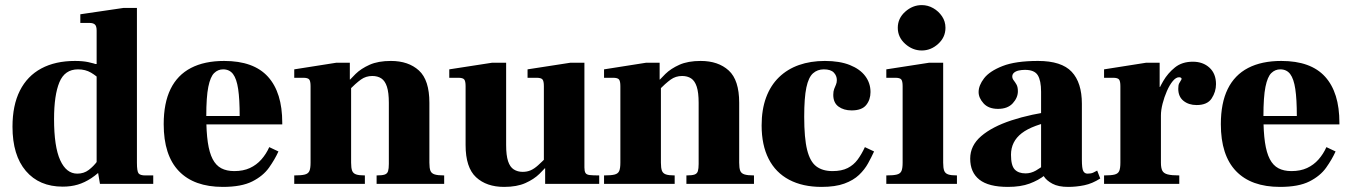

<svg xmlns="http://www.w3.org/2000/svg" viewBox="-20 -721 5301 753"><path d="M226 11Q134 11 81.5 -50.5Q29 -112 29 -224Q29 -308 58 -365.5Q87 -423 142 -452.5Q197 -482 274 -482Q304 -482 325.5 -477.5Q347 -473 365 -466.5Q383 -460 400 -453V-379Q390 -390 374.5 -406.5Q359 -423 337 -436Q315 -449 286 -449Q234 -449 213 -398.5Q192 -348 192 -254Q192 -146 216 -93Q240 -40 283 -40Q309 -40 328 -54.5Q347 -69 361 -88Q375 -107 384 -118L392 -69Q365 -40 338.5 -22.5Q312 -5 285 3Q258 11 226 11ZM372 0 359 -77V-601Q359 -619 352 -625Q345 -631 332 -631H295V-665L465 -690H517V-83Q517 -49 523.5 -41Q530 -33 550 -33H581V0ZM349 -455V-470H400V-455Z M854 12Q741 12 681.5 -50Q622 -112 622 -234Q622 -317 649 -372Q676 -427 729 -454.5Q782 -482 859 -482Q917 -482 960 -466.5Q1003 -451 1031 -420Q1059 -389 1073 -344Q1087 -299 1087 -239V-233H707V-266H920Q920 -332 914 -372Q908 -412 894 -430.5Q880 -449 855 -449Q835 -449 820 -434.5Q805 -420 797 -380.5Q789 -341 789 -265Q789 -204 795 -163Q801 -122 814 -97Q827 -72 848 -61Q869 -50 899 -50Q934 -50 960 -62Q986 -74 1005 -95.5Q1024 -117 1036 -144L1072 -127Q1058 -96 1035 -63.5Q1012 -31 969.5 -9.5Q927 12 854 12Z M1457 0V-33Q1479 -33 1489 -36.5Q1499 -40 1502 -50Q1505 -60 1505 -78V-318Q1505 -358 1497.5 -381Q1490 -404 1475.5 -413.5Q1461 -423 1440 -423Q1415 -423 1395.5 -409Q1376 -395 1345 -364L1339 -392Q1353 -410 1374.5 -431Q1396 -452 1429.5 -467Q1463 -482 1513 -482Q1582 -482 1623 -444.5Q1664 -407 1664 -318V-83Q1664 -62 1668 -51.5Q1672 -41 1684.5 -37Q1697 -33 1722 -33V0ZM1134 0V-33Q1162 -33 1175.5 -36.5Q1189 -40 1193.5 -50.5Q1198 -61 1198 -83V-383Q1198 -403 1192.5 -409.5Q1187 -416 1169 -416H1134V-449L1299 -475H1352V-409H1357V-83Q1357 -62 1361 -51.5Q1365 -41 1376.5 -37Q1388 -33 1411 -33V0Z M1957 12Q1888 12 1847 -26Q1806 -64 1806 -152V-383Q1806 -403 1800.5 -409.5Q1795 -416 1777 -416H1742V-449L1910 -475H1965V-152Q1965 -112 1972.5 -89Q1980 -66 1995 -56.5Q2010 -47 2030 -47Q2047 -47 2061 -53Q2075 -59 2090 -72.5Q2105 -86 2125 -106L2131 -78Q2117 -60 2095.5 -39Q2074 -18 2040.5 -3Q2007 12 1957 12ZM2118 0V-61H2113V-383Q2113 -403 2107.5 -409.5Q2102 -416 2084 -416H2049V-449L2217 -475H2272V-64Q2272 -50 2276 -43Q2280 -36 2292.5 -34.5Q2305 -33 2330 -33V0Z M2672 0V-33Q2694 -33 2704 -36.5Q2714 -40 2717 -50Q2720 -60 2720 -78V-318Q2720 -358 2712.5 -381Q2705 -404 2690.5 -413.5Q2676 -423 2655 -423Q2630 -423 2610.5 -409Q2591 -395 2560 -364L2554 -392Q2568 -410 2589.5 -431Q2611 -452 2644.5 -467Q2678 -482 2728 -482Q2797 -482 2838 -444.5Q2879 -407 2879 -318V-83Q2879 -62 2883 -51.5Q2887 -41 2899.5 -37Q2912 -33 2937 -33V0ZM2349 0V-33Q2377 -33 2390.5 -36.5Q2404 -40 2408.5 -50.5Q2413 -61 2413 -83V-383Q2413 -403 2407.5 -409.5Q2402 -416 2384 -416H2349V-449L2514 -475H2567V-409H2572V-83Q2572 -62 2576 -51.5Q2580 -41 2591.5 -37Q2603 -33 2626 -33V0Z M3202 12Q3128 12 3075 -16Q3022 -44 2994.5 -98Q2967 -152 2967 -229Q2967 -291 2984.5 -338.5Q3002 -386 3035 -418Q3068 -450 3113.5 -466Q3159 -482 3215 -482Q3273 -482 3313 -466Q3353 -450 3373.5 -422.5Q3394 -395 3394 -360Q3394 -330 3377 -309Q3360 -288 3320 -288Q3289 -288 3268.5 -303Q3248 -318 3248 -349Q3248 -363 3251.5 -372Q3255 -381 3258.5 -389Q3262 -397 3262 -407Q3262 -424 3250 -436.5Q3238 -449 3211 -449Q3186 -449 3168.5 -433.5Q3151 -418 3142.5 -378Q3134 -338 3134 -263Q3134 -179 3145.5 -133Q3157 -87 3181.5 -68.5Q3206 -50 3245 -50Q3281 -50 3304.5 -62Q3328 -74 3343.5 -95Q3359 -116 3372 -144L3408 -127Q3398 -105 3384.5 -80.5Q3371 -56 3349 -35Q3327 -14 3291.5 -1Q3256 12 3202 12Z M3456 0V-33Q3484 -33 3497.5 -36.5Q3511 -40 3515.5 -50.5Q3520 -61 3520 -83V-383Q3520 -403 3514.5 -409.5Q3509 -416 3491 -416H3456V-449L3624 -475H3679V-83Q3679 -62 3683 -51.5Q3687 -41 3698.5 -37Q3710 -33 3733 -33V0ZM3595 -523Q3559 -523 3530 -549Q3501 -575 3501 -612Q3501 -649 3530 -675Q3559 -701 3595 -701Q3619 -701 3640 -689Q3661 -677 3674.5 -657Q3688 -637 3688 -612Q3688 -575 3659.5 -549Q3631 -523 3595 -523Z M4169 12Q4131 12 4107.5 -0.5Q4084 -13 4073.5 -30Q4063 -47 4063 -60V-361Q4063 -405 4050 -426Q4037 -447 4000 -447Q3987 -447 3975.5 -444.5Q3964 -442 3957 -436Q3950 -430 3950 -421Q3950 -413 3955.5 -406Q3961 -399 3966.5 -389.5Q3972 -380 3972 -363Q3972 -338 3952 -316Q3932 -294 3894 -294Q3857 -294 3837.5 -315.5Q3818 -337 3818 -360Q3818 -386 3839.5 -414Q3861 -442 3912 -462Q3963 -482 4051 -482Q4143 -482 4183 -439.5Q4223 -397 4223 -314V-95Q4223 -60 4228.5 -50Q4234 -40 4245 -40Q4259 -40 4267.5 -44Q4276 -48 4283 -52L4295 -21Q4264 -1 4232.5 5.5Q4201 12 4169 12ZM3933 12Q3857 12 3821 -16.5Q3785 -45 3785 -99Q3785 -150 3828 -187Q3871 -224 3947 -249Q4023 -274 4123 -287V-249Q4029 -231 3987 -198.5Q3945 -166 3945 -114Q3945 -72 3959.5 -56.5Q3974 -41 4002 -41Q4023 -41 4042.5 -52Q4062 -63 4078 -77Q4094 -91 4103 -101L4122 -74Q4103 -54 4078 -34Q4053 -14 4018 -1Q3983 12 3933 12Z M4310 0V-33Q4338 -33 4351.5 -36.5Q4365 -40 4369.5 -50.5Q4374 -61 4374 -83V-383Q4374 -403 4368.5 -409.5Q4363 -416 4345 -416H4310V-449L4475 -475H4528V-380H4533V-83Q4533 -62 4538.5 -51.5Q4544 -41 4559.5 -37Q4575 -33 4605 -33V0ZM4502 -268V-304Q4505 -316 4514.5 -344Q4524 -372 4542 -403Q4560 -434 4588 -456.5Q4616 -479 4658 -479Q4698 -479 4723.5 -455.5Q4749 -432 4749 -391Q4749 -361 4732 -335Q4715 -309 4673 -309Q4642 -309 4621.5 -325.5Q4601 -342 4601 -373Q4601 -387 4604.5 -394Q4608 -401 4611 -405Q4614 -409 4614 -412Q4614 -415 4611 -416.5Q4608 -418 4604 -418Q4592 -418 4579.5 -403Q4567 -388 4556.5 -364Q4546 -340 4539.5 -314.5Q4533 -289 4533 -268Z M5000 12Q4887 12 4827.5 -50Q4768 -112 4768 -234Q4768 -317 4795 -372Q4822 -427 4875 -454.5Q4928 -482 5005 -482Q5063 -482 5106 -466.5Q5149 -451 5177 -420Q5205 -389 5219 -344Q5233 -299 5233 -239V-233H4853V-266H5066Q5066 -332 5060 -372Q5054 -412 5040 -430.5Q5026 -449 5001 -449Q4981 -449 4966 -434.5Q4951 -420 4943 -380.5Q4935 -341 4935 -265Q4935 -204 4941 -163Q4947 -122 4960 -97Q4973 -72 4994 -61Q5015 -50 5045 -50Q5080 -50 5106 -62Q5132 -74 5151 -95.5Q5170 -117 5182 -144L5218 -127Q5204 -96 5181 -63.5Q5158 -31 5115.5 -9.5Q5073 12 5000 12Z"/></svg>

Font: Frank Ruhl Libre Black
Style: Regular
Weight: 900
Designer: Yanek Iontef
Foundry: Fontef
Version: Version 6.004